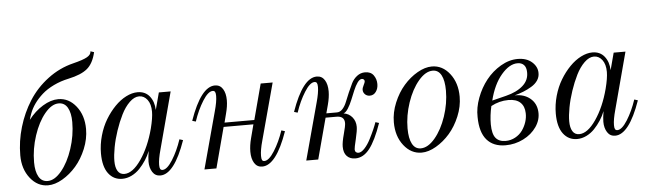

<svg xmlns="http://www.w3.org/2000/svg" viewBox="-47 -897 3666 1085"><g transform="rotate(-5 1786.0 -354.5)"><path d="M187 12.2Q127.4 12.2 86.2 -40Q44.9 -92.3 44.9 -169.9Q44.9 -250.5 68.4 -329.6Q91.8 -408.7 134.5 -475.8Q177.2 -543 243.2 -592.8Q309.1 -642.6 388.2 -662.1Q445.8 -676.3 468.5 -689.5Q491.2 -702.6 491.2 -721.2L511.2 -714.8Q496.6 -651.4 461.4 -622.3Q426.3 -593.3 355 -578.1Q308.6 -568.4 269.3 -549.3Q230 -530.3 202.6 -505.9Q175.3 -481.4 156.7 -455.3Q138.2 -429.2 127.9 -401.9Q119.6 -379.4 116.2 -365.2Q152.3 -412.1 198 -439.9Q243.7 -467.8 286.1 -467.8Q345.7 -467.8 387 -415.8Q428.2 -363.8 428.2 -286.1Q428.2 -230 405.3 -174.3Q382.3 -118.7 347.4 -78.4Q312.5 -38.1 269.3 -12.9Q226.1 12.2 187 12.2ZM187 -12.2Q226.6 -12.2 265.6 -59.3Q304.7 -106.4 329.3 -181.2Q354 -255.9 354 -332Q354 -383.8 336.9 -413.8Q319.8 -443.8 286.1 -443.8Q246.6 -443.8 207.5 -396.7Q168.5 -349.6 143.8 -274.9Q119.1 -200.2 119.1 -124Q119.1 -72.3 136.2 -42.2Q153.3 -12.2 187 -12.2Z M856 -456.1H922.9L836.9 -133.8Q821.8 -79.6 821.8 -47.9Q821.8 -31.7 825.7 -24.9Q829.6 -18.1 838.9 -18.1Q864.7 -18.1 896 -67.9Q927.2 -117.7 948.7 -182.1L968.8 -175.8Q902.8 12.2 823.7 12.2Q794.9 12.2 779.3 -12.2Q763.7 -36.6 763.7 -71.8Q763.7 -94.7 770 -131.8Q759.3 -104.5 743.4 -80.1Q727.5 -55.7 707.3 -34.4Q687 -13.2 661.1 -0.5Q635.3 12.2 607.9 12.2Q559.1 12.2 529.5 -27.1Q500 -66.4 500 -141.1Q500 -191.4 514.2 -241.5Q528.3 -291.5 552.5 -331.5Q576.7 -371.6 606.9 -402.6Q637.2 -433.6 670.9 -450.7Q704.6 -467.8 735.8 -467.8Q779.3 -467.8 804 -437Q828.6 -406.2 830.1 -358.9ZM622.1 -14.2Q669.4 -14.2 717.8 -84.5Q766.1 -154.8 793 -256.8Q808.1 -315.9 808.1 -351.1Q808.1 -394.5 789.3 -419.2Q770.5 -443.8 742.7 -443.8Q715.3 -443.8 688.2 -417.5Q661.1 -391.1 640.9 -350.3Q620.6 -309.6 604.5 -261.7Q588.4 -213.9 580.1 -168.9Q571.8 -124 571.8 -91.8Q571.8 -55.2 584.5 -34.7Q597.2 -14.2 622.1 -14.2Z M1526.9 -182.1 1546.9 -175.8Q1481 12.2 1401.9 12.2Q1372.6 12.2 1357.2 -12.7Q1341.8 -37.6 1341.8 -77.1Q1341.8 -112.3 1352.5 -152.8L1372.6 -230H1203.6L1142.6 0H1074.7L1161.6 -321.8Q1176.8 -376 1176.8 -408.2Q1176.8 -424.3 1172.9 -431.2Q1168.9 -438 1159.7 -438Q1133.8 -438 1102.5 -388.2Q1071.3 -338.4 1049.8 -273.9L1029.8 -279.8Q1095.7 -467.8 1174.8 -467.8Q1204.1 -467.8 1219.5 -443.1Q1234.9 -418.5 1234.9 -378.9Q1234.9 -345.2 1223.6 -303.2L1210.9 -253.9H1379.9L1433.6 -456.1H1501.5L1414.6 -133.8Q1399.9 -81.5 1399.9 -47.9Q1399.9 -31.2 1403.6 -24.7Q1407.2 -18.1 1416.5 -18.1Q1442.4 -18.1 1473.9 -68.1Q1505.4 -118.2 1526.9 -182.1Z M1627.4 -273.9 1607.4 -279.8Q1673.3 -467.8 1752.4 -467.8Q1781.7 -467.8 1797.1 -443.1Q1812.5 -418.5 1812.5 -378.9Q1812.5 -345.2 1801.3 -303.2L1788.6 -255.9H1849.1Q1866.7 -255.9 1880.9 -271.5Q1895 -287.1 1904.3 -310.8Q1913.6 -334.5 1925.3 -361.8Q1937 -389.2 1948.7 -412.8Q1960.4 -436.5 1980.7 -452.1Q2001 -467.8 2026.4 -467.8Q2059.1 -467.8 2074.7 -445.8Q2090.3 -423.8 2090.3 -396Q2090.3 -370.1 2077.1 -352.1Q2064 -334 2042.5 -334Q2025.9 -334 2015.1 -344.7Q2004.4 -355.5 2004.4 -370.1Q2004.4 -380.9 2012.5 -396.2Q2020.5 -411.6 2020.5 -418Q2020.5 -423.8 2016.1 -428Q2011.7 -432.1 2005.4 -432.1Q1992.7 -432.1 1980.2 -414.6Q1967.8 -397 1957 -371.1Q1946.3 -345.2 1935.5 -318.8Q1924.8 -292.5 1911.6 -271.7Q1898.4 -251 1885.3 -247.1Q1915.5 -242.7 1934.3 -220Q1953.1 -197.3 1953.1 -165Q1953.1 -143.6 1941.7 -95.9Q1930.2 -48.3 1930.2 -39.1Q1930.2 -28.8 1935.8 -23.4Q1941.4 -18.1 1950.2 -18.1Q1966.3 -18.1 1985.1 -38.3Q2003.9 -58.6 2019.3 -88.9Q2034.7 -119.1 2044.7 -142.1Q2054.7 -165 2060.5 -182.1L2080.6 -175.8Q2046.4 -77.6 2011 -32.7Q1975.6 12.2 1930.2 12.2Q1899.9 12.2 1882.1 -6.3Q1864.3 -24.9 1864.3 -60.1Q1864.3 -85 1876.7 -130.4Q1889.2 -175.8 1889.2 -191.9Q1889.2 -231.9 1844.2 -231.9H1782.2L1720.2 0H1652.3L1739.3 -321.8Q1754.4 -376 1754.4 -408.2Q1754.4 -424.3 1750.5 -431.2Q1746.6 -438 1737.3 -438Q1711.4 -438 1680.2 -388.2Q1648.9 -338.4 1627.4 -273.9Z M2303.2 -12.2Q2344.2 -12.2 2384 -59.3Q2423.8 -106.4 2448.5 -179.4Q2473.1 -252.4 2473.1 -325.2Q2473.1 -382.3 2456.5 -413.1Q2439.9 -443.8 2408.2 -443.8Q2367.2 -443.8 2327.4 -396.7Q2287.6 -349.6 2262.9 -276.6Q2238.3 -203.6 2238.3 -130.9Q2238.3 -73.7 2254.9 -43Q2271.5 -12.2 2303.2 -12.2ZM2306.2 12.2Q2246.6 12.2 2205.3 -40.3Q2164.1 -92.8 2164.1 -171.9Q2164.1 -227.5 2187 -282.7Q2210 -337.9 2244.9 -377.9Q2279.8 -418 2323 -442.9Q2366.2 -467.8 2405.3 -467.8Q2465.3 -467.8 2506.3 -415.3Q2547.4 -362.8 2547.4 -284.2Q2547.4 -228.5 2524.4 -173.3Q2501.5 -118.2 2466.6 -78.1Q2431.6 -38.1 2388.4 -12.9Q2345.2 12.2 2306.2 12.2Z M2729 -246.1 2809.1 -266.1Q2870.1 -281.2 2905.3 -312.5Q2940.4 -343.8 2939 -389.2Q2938.5 -416.5 2925.3 -430.2Q2912.1 -443.8 2889.2 -443.8Q2842.8 -443.8 2797.1 -390.1Q2751.5 -336.4 2729 -246.1ZM2721.2 -215.8Q2709 -163.1 2709 -112.8Q2709.5 -58.6 2728.3 -35.4Q2747.1 -12.2 2784.2 -12.2Q2814 -12.2 2839.1 -25.9Q2864.3 -39.6 2879.9 -61.3Q2895.5 -83 2903.8 -108.6Q2912.1 -134.3 2911.1 -159.2Q2910.2 -198.2 2887.2 -219.7Q2864.3 -241.2 2819.8 -241.2Q2768.1 -241.2 2721.2 -215.8ZM2857.9 -264.2Q2910.2 -265.6 2945.1 -237.1Q2980 -208.5 2982.9 -160.2Q2985.8 -115.2 2958.3 -75.2Q2930.7 -35.2 2883.3 -11.5Q2835.9 12.2 2782.2 12.2Q2713.4 12.2 2676 -31Q2638.7 -74.2 2638.2 -161.1Q2636.7 -213.4 2657.5 -268.8Q2678.2 -324.2 2712.9 -367.9Q2747.6 -411.6 2795.4 -439.7Q2843.3 -467.8 2892.1 -467.8Q2942.4 -467.8 2972.7 -441.2Q3002.9 -414.6 3002.9 -378.9Q3003.4 -356 2990.5 -336.7Q2977.5 -317.4 2954.3 -303.7Q2931.2 -290 2908.7 -281Q2886.2 -272 2857.9 -264.2Z M3436 -456.1H3502.9L3417 -133.8Q3401.9 -79.6 3401.9 -47.9Q3401.9 -31.7 3405.8 -24.9Q3409.7 -18.1 3418.9 -18.1Q3444.8 -18.1 3476.1 -67.9Q3507.3 -117.7 3528.8 -182.1L3548.8 -175.8Q3482.9 12.2 3403.8 12.2Q3375 12.2 3359.4 -12.2Q3343.8 -36.6 3343.8 -71.8Q3343.8 -94.7 3350.1 -131.8Q3339.4 -104.5 3323.5 -80.1Q3307.6 -55.7 3287.4 -34.4Q3267.1 -13.2 3241.2 -0.5Q3215.3 12.2 3188 12.2Q3139.2 12.2 3109.6 -27.1Q3080.1 -66.4 3080.1 -141.1Q3080.1 -191.4 3094.2 -241.5Q3108.4 -291.5 3132.6 -331.5Q3156.7 -371.6 3187 -402.6Q3217.3 -433.6 3251 -450.7Q3284.7 -467.8 3315.9 -467.8Q3359.4 -467.8 3384 -437Q3408.7 -406.2 3410.2 -358.9ZM3202.1 -14.2Q3249.5 -14.2 3297.9 -84.5Q3346.2 -154.8 3373 -256.8Q3388.2 -315.9 3388.2 -351.1Q3388.2 -394.5 3369.4 -419.2Q3350.6 -443.8 3322.8 -443.8Q3295.4 -443.8 3268.3 -417.5Q3241.2 -391.1 3220.9 -350.3Q3200.7 -309.6 3184.6 -261.7Q3168.5 -213.9 3160.2 -168.9Q3151.9 -124 3151.9 -91.8Q3151.9 -55.2 3164.6 -34.7Q3177.2 -14.2 3202.1 -14.2Z"/></g></svg>

Font: Flanker Steampunk
Style: Italic
Weight: 400
Italic angle: -12°
Designer: Alexey Kryukov, Leonardo Di Lena
Foundry: Alexey Kryukov, Leonardo Di Lena
Version: 1.210